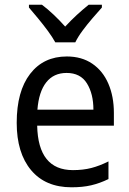

<svg xmlns="http://www.w3.org/2000/svg" viewBox="-20 -786 550 816"><path d="M264 -546Q327 -546 372 -515.5Q417 -485 440.5 -430.5Q464 -376 464 -306V-252H138Q142 -63 290 -63Q333 -63 368 -72Q403 -81 441 -100V-25Q404 -7 367.5 1.5Q331 10 284 10Q173 10 112 -63Q51 -136 51 -264Q51 -398 108 -472Q165 -546 264 -546ZM263 -476Q208 -476 176.5 -436Q145 -396 139 -320H377Q377 -387 349.5 -431.5Q322 -476 263 -476ZM215 -606Q203 -628 183.5 -654.5Q164 -681 142.5 -707Q121 -733 103 -754V-766H158Q181 -749 207 -724.5Q233 -700 257 -673Q283 -701 307 -723Q331 -745 357 -766H413V-754Q396 -735 373.5 -709Q351 -683 331 -656Q311 -629 300 -606Z"/></svg>

Font: Noto Sans Thai SemCond
Style: Regular
Weight: 400
Width: 4
Designer: Monotype Design Team
Foundry: Monotype Imaging Inc.
Version: Version 2.002; ttfautohint (v1.8.4.7-5d5b)